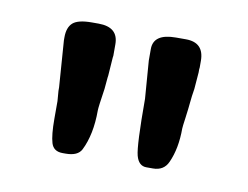

<svg xmlns="http://www.w3.org/2000/svg" viewBox="-42 -770 457 354"><g transform="rotate(10 186.5 -592.5)"><path d="M104.5 -716.3H117.2Q154.3 -716.3 154.3 -684.1V-662.6L153.8 -659.2L151.4 -625L150.9 -621.6L148.9 -599.6Q143.6 -564.5 143.6 -558.6Q143.6 -513.2 128.4 -482.9Q121.6 -469.7 99.1 -469.7H93.3Q76.2 -469.7 71.8 -484.4Q67.4 -499 67.4 -529.3V-562.5L65.9 -581.5V-587.9L59.6 -674.8V-680.7Q59.6 -699.2 69.3 -707.8Q79.1 -716.3 104.5 -716.3ZM262.2 -715.8H280.8Q314.9 -715.8 314.9 -681.2V-668.9L314.5 -665.5Q314.5 -662.6 314.5 -659.7L312 -628.4Q309.6 -613.8 308.6 -602.5Q307.6 -591.3 305.2 -573.5Q302.7 -555.7 302.7 -552.7Q302.7 -515.1 290.5 -488.3Q282.7 -470.7 262.2 -470.7H250Q235.4 -470.7 230.5 -489Q225.6 -507.3 225.6 -594.7L220.2 -665.5V-687Q220.2 -715.8 262.2 -715.8Z"/></g></svg>

Font: Averia Libre
Style: Regular
Weight: 400
Version: Version 1.002